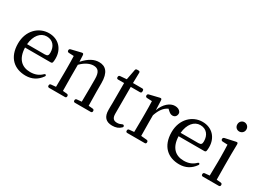

<svg xmlns="http://www.w3.org/2000/svg" viewBox="-30 -1473 2973 2197"><g transform="rotate(30 1456.0 -375.0)"><path d="M305 21C390 21 454 -15 501 -81C508 -91 508 -98 501 -104C495 -109 487 -106 478 -97C441 -61 393 -41 330 -41C220 -41 145 -107 140 -255H480C491 -255 500 -260 502 -272C505 -286 506 -303 506 -322C506 -444 426 -535 297 -535C165 -535 47 -428 47 -256C47 -69 157 21 305 21ZM141 -300C152 -418 213 -490 294 -490C376 -490 421 -430 421 -349C421 -314 412 -300 375 -300Z M590 -16V-13C590 0 597 7 610 7H818C831 7 838 0 838 -13V-16C838 -28 831 -36 819 -37L764 -42C763 -98 762 -176 762 -228V-386C823 -449 882 -469 924 -469C983 -469 1014 -437 1014 -342V-228C1014 -175 1013 -98 1012 -43L950 -37C938 -36 931 -28 931 -16V-13C931 0 938 7 951 7H1159C1172 7 1179 0 1179 -13V-16C1179 -28 1172 -36 1160 -37L1104 -42C1102 -97 1101 -175 1101 -228V-340C1101 -481 1046 -535 960 -535C896 -535 832 -505 761 -425L757 -508C756 -519 754 -524 750 -528C746 -531 740 -532 729 -529L601 -498C590 -495 584 -488 584 -476V-474C584 -462 592 -454 604 -453L671 -450C673 -402 674 -353 674 -287V-228C674 -177 673 -98 672 -43L609 -37C597 -36 590 -28 590 -16Z M1449 21C1497 21 1533 8 1563 -22C1571 -30 1571 -39 1565 -47C1559 -54 1550 -55 1539 -49C1521 -40 1504 -35 1481 -35C1435 -35 1413 -58 1413 -117V-470H1535C1548 -470 1555 -477 1555 -490V-501C1555 -514 1548 -521 1535 -521H1413L1416 -657C1416 -671 1410 -677 1397 -677H1377C1365 -677 1358 -671 1356 -659L1330 -523L1245 -516C1233 -515 1226 -507 1226 -495V-490C1226 -477 1233 -470 1246 -470H1325V-204C1325 -186 1325 -171 1324 -157V-116C1324 -23 1366 21 1449 21Z M1623 -16V-13C1623 0 1630 7 1643 7H1872C1885 7 1892 0 1892 -13V-16C1892 -28 1885 -36 1873 -37L1797 -44C1796 -100 1795 -177 1795 -228V-316C1823 -396 1857 -444 1912 -470L1921 -462C1947 -437 1964 -424 1989 -424C2020 -424 2039 -443 2042 -475C2042 -485 2041 -491 2037 -499C2022 -524 1995 -535 1961 -535C1897 -535 1828 -478 1795 -382L1790 -508C1790 -519 1787 -524 1783 -528C1779 -531 1773 -532 1762 -529L1634 -498C1623 -495 1617 -488 1617 -476V-474C1617 -462 1625 -454 1637 -453L1704 -450C1706 -402 1707 -353 1707 -287V-228C1707 -177 1706 -99 1705 -43L1642 -37C1630 -36 1623 -28 1623 -16Z M2334 21C2419 21 2483 -15 2530 -81C2537 -91 2537 -98 2530 -104C2524 -109 2516 -106 2507 -97C2470 -61 2422 -41 2359 -41C2249 -41 2174 -107 2169 -255H2509C2520 -255 2529 -260 2531 -272C2534 -286 2535 -303 2535 -322C2535 -444 2455 -535 2326 -535C2194 -535 2076 -428 2076 -256C2076 -69 2186 21 2334 21ZM2170 -300C2181 -418 2242 -490 2323 -490C2405 -490 2450 -430 2450 -349C2450 -314 2441 -300 2404 -300Z M2621 -16V-13C2621 0 2628 7 2641 7H2851C2864 7 2871 0 2871 -13V-16C2871 -28 2864 -36 2852 -37L2796 -42C2795 -98 2794 -176 2794 -228V-379L2796 -508C2796 -518 2794 -524 2790 -528C2786 -531 2780 -531 2770 -529L2633 -499C2622 -496 2615 -489 2615 -477V-475C2615 -463 2623 -455 2635 -454L2702 -451C2704 -402 2706 -351 2706 -287V-228C2706 -177 2705 -98 2703 -43L2640 -37C2628 -36 2621 -28 2621 -16ZM2683 -709C2683 -671 2711 -648 2742 -648C2773 -648 2803 -671 2803 -709C2803 -747 2773 -771 2742 -771C2711 -771 2683 -746 2683 -709Z"/></g></svg>

Font: 寒蝉锦书宋 Text
Style: Regular
Weight: 400
Designer: 寒蝉锦书宋{Warren} 思源宋体{Ryoko NISHIZUKA 西塚涼子 (kana & ideographs); Frank Grießhammer (Latin, Greek & Cyrillic); Wenlong ZHANG 
Foundry: Adobe & ChillType
Version: Version 2.000;Glyphs 3.1.1 (3135)